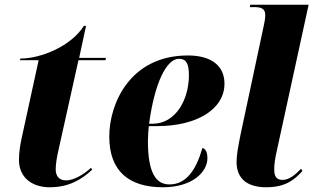

<svg xmlns="http://www.w3.org/2000/svg" viewBox="-20 -780 1322 810"><path d="M189 10C271 10 323 -22 369 -64L364 -72C332 -43 291 -19 259 -19C229 -19 215 -37 215 -66C215 -89 220 -118 227 -148L311 -526H425L427 -536H314L343 -671H334C280 -585 153 -533 66 -533L64 -526H143L70 -191C64 -162 60 -132 60 -105C60 -30 117 10 189 10Z M667 10C795 10 855 -57 855 -112C855 -141 846 -152 834 -156C808 -65 767 -2 695 -2C638 -2 604 -50 604 -186C604 -197 606 -235 608 -248H644C808 -248 927 -318 927 -427C927 -503 871 -546 773 -546C528 -546 441 -342 441 -204C441 -56 526 10 667 10ZM624 -258H609C632 -429 682 -532 735 -532C764 -532 777 -514 777 -463C777 -358 720 -258 624 -258Z M1103 10C1185 10 1223 -22 1256 -59L1250 -68C1228 -45 1201 -21 1172 -21C1147 -21 1137 -35 1137 -64C1136 -83 1141 -117 1150 -154L1282 -760H1036L1034 -750H1055C1093 -750 1099 -735 1099 -715C1099 -704 1096 -684 1092 -668L996 -218C984 -159 978 -125 978 -97C978 -27 1022 10 1103 10Z"/></svg>

Font: Noto Serif Display SemiCondensed ExtraBold
Style: Italic
Weight: 800
Width: 4
Italic angle: -12°
Designer: Monotype Design Team
Foundry: Monotype Imaging Inc.
Version: Version 2.009